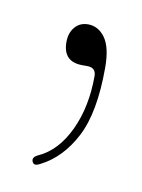

<svg xmlns="http://www.w3.org/2000/svg" viewBox="-41 -92 205 277"><g transform="rotate(10 62.0 46.0)"><path d="M70 0Q41.5 0 41.5 -29Q41.5 -42.5 48.8 -51Q56 -59.5 68 -59.5Q83 -59.5 93 -45.8Q103 -32 103 -2Q103 63.5 84.5 99.2Q66 135 35.5 150.5Q27 155.5 24 150.5Q20 143.5 30 139Q57.5 126.5 73.8 92Q90 57.5 90 12.5Q90 0 77 0Z"/></g></svg>

Font: Fraunces 144pt S050 Thin
Style: Regular
Weight: 100
Version: Version 1.000; ttfautohint (v1.8.3)